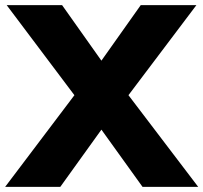

<svg xmlns="http://www.w3.org/2000/svg" viewBox="-48 -725 789 745"><path d="M-28 0 272 -397V-314L-22 -705H193L375 -448H316L498 -705H714L419 -314V-397L721 0H505L316 -263H375L186 0Z"/></svg>

Font: Mulish ExtraLight Black
Style: Regular
Weight: 900
Version: Version 3.603